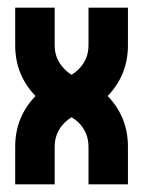

<svg xmlns="http://www.w3.org/2000/svg" viewBox="-20 -479 372 499"><path d="M19.5 -361.3V-459H122.1V-361.3Q122.1 -324.7 147.9 -299.3Q156.2 -290.5 166 -284.7Q175.8 -290.5 184.6 -299.3Q210 -324.7 210 -361.3V-459H312.5V-361.3Q312.5 -284.2 259.8 -229.5Q312.5 -174.8 312.5 -97.7V0H210V-97.7Q210 -134.3 184.6 -160.2Q175.8 -168.5 166 -174.3Q156.2 -168.5 147.9 -160.2Q122.1 -134.3 122.1 -97.7V0H19.5V-97.7Q19.5 -174.8 72.3 -229.5Q19.5 -284.2 19.5 -361.3Z"/></svg>

Font: NAYAKA
Style: Regular
Weight: 400
Designer: R.S. Wihananto
Foundry: R.S. Wihananto
Version: Version 1.92